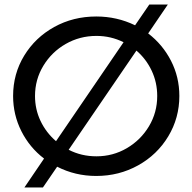

<svg xmlns="http://www.w3.org/2000/svg" viewBox="-20 -775 852 850"><path d="M774 -350Q774 -253 725 -171.5Q676 -90 591.5 -43Q507 4 406 4Q313 4 233 -37L170 55H88L175 -73Q111 -122 74.5 -194.5Q38 -267 38 -350Q38 -448 87 -528.5Q136 -609 220 -655.5Q304 -702 406 -702Q498 -702 578 -663L641 -755H723L636 -627Q700 -578 737 -506Q774 -434 774 -350ZM228 -150 527 -588Q471 -616 407 -616Q333 -616 271 -580.5Q209 -545 172 -484Q135 -423 135 -350Q135 -291 159.5 -239.5Q184 -188 228 -150ZM676 -350Q676 -410 651.5 -462Q627 -514 584 -551L284 -112Q340 -83 407 -83Q480 -83 541.5 -119Q603 -155 639.5 -216Q676 -277 676 -350Z"/></svg>

Font: Gontserrat
Style: Regular
Weight: 400
Designer: Julieta Ulanovsky
Foundry: Julieta Ulanovsky
Version: Version 6.001